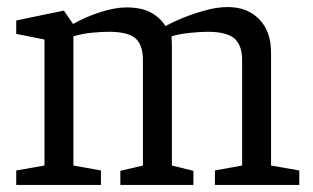

<svg xmlns="http://www.w3.org/2000/svg" viewBox="-20 -524 888 544"><path d="M26 0V-41L106 -55V-412L26 -428V-466L161 -494L187 -456Q222 -476 264 -489.5Q306 -503 338 -503Q381 -503 407.5 -488.5Q434 -474 449 -450Q470 -462 500 -474Q530 -486 563 -495Q596 -504 625 -504Q681 -504 714.5 -469.5Q748 -435 748 -375V-55L828 -41V0H589V-41L666 -55V-353Q666 -397 643.5 -415.5Q621 -434 568 -434Q549 -434 519 -431Q489 -428 466 -421Q466 -416 466.5 -409Q467 -402 467 -396V-55L528 -40V0H321V-40L385 -55V-353Q385 -398 363 -416Q341 -434 288 -434Q270 -434 242 -431.5Q214 -429 188 -421V-55L266 -41V0Z"/></svg>

Font: Faustina
Style: Regular
Weight: 400
Designer: Alfonso Garcia
Foundry: http://www.omnibus-type.com
Version: Version 1.200